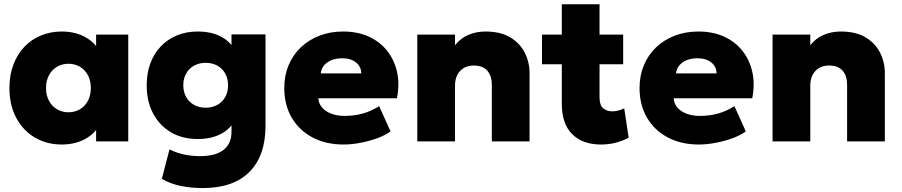

<svg xmlns="http://www.w3.org/2000/svg" viewBox="-20 -682 4348 926"><path d="M277.5 15Q205.5 15 148.5 -18.5Q91.5 -52 58.5 -113.2Q25.5 -174.5 25.5 -257.5Q25.5 -320 44.5 -370.2Q63.5 -420.5 97.5 -456.2Q131.5 -492 177.8 -511Q224 -530 277.5 -530Q347.5 -530 398 -499.2Q448.5 -468.5 468.5 -416.5L443.5 -377.5V-515H598.5V0H443.5V-137.5L468.5 -98.5Q448.5 -46.5 398 -15.8Q347.5 15 277.5 15ZM310 -140.5Q340.5 -140.5 365 -154.8Q389.5 -169 403.8 -195.2Q418 -221.5 418 -257.5Q418 -293.5 403.8 -319.8Q389.5 -346 365 -360.2Q340.5 -374.5 310 -374.5Q280 -374.5 255.5 -360.2Q231 -346 216.5 -319.8Q202 -293.5 202 -257.5Q202 -221.5 216.5 -195.2Q231 -169 255.5 -154.8Q280 -140.5 310 -140.5Z M958.5 225Q901.5 225 851.5 214.8Q801.5 204.5 760.5 180.5L797.5 38.5Q831.5 55.5 868 63.2Q904.5 71 944.5 71Q1019.5 71 1058 41Q1096.5 11 1096.5 -46V-159.5L1119.5 -120.5Q1102.5 -69.5 1053.5 -40.5Q1004.5 -11.5 933.5 -11.5Q859.5 -11.5 804.2 -44.2Q749 -77 718.2 -135.2Q687.5 -193.5 687.5 -270.5Q687.5 -328.5 705 -376Q722.5 -423.5 755.2 -458Q788 -492.5 833 -511.2Q878 -530 933.5 -530Q1004.5 -530 1053.5 -501.2Q1102.5 -472.5 1119.5 -421L1096.5 -382V-516H1260.5V-75Q1260.5 69.5 1182.8 147.2Q1105 225 958.5 225ZM972 -162.5Q1003.5 -162.5 1028 -176Q1052.5 -189.5 1066.2 -214Q1080 -238.5 1080 -270.5Q1080 -303 1066.2 -327.5Q1052.5 -352 1028 -365.5Q1003.5 -379 972 -379Q940.5 -379 916 -365.5Q891.5 -352 877.8 -327.5Q864 -303 864 -270.5Q864 -238.5 877.8 -214Q891.5 -189.5 916 -176Q940.5 -162.5 972 -162.5Z M1637.5 15Q1551.5 15 1487 -19.2Q1422.5 -53.5 1386.8 -114.8Q1351 -176 1351 -258Q1351 -318 1372 -367.8Q1393 -417.5 1431 -453.8Q1469 -490 1520.8 -510Q1572.5 -530 1634.5 -530Q1704 -530 1757.8 -505.8Q1811.5 -481.5 1846.5 -437.8Q1881.5 -394 1894.8 -335.5Q1908 -277 1894.5 -208H1515.5Q1517 -182.5 1533.2 -163.5Q1549.5 -144.5 1577.5 -133.8Q1605.5 -123 1642 -123Q1688.5 -123 1729 -134.2Q1769.5 -145.5 1808.5 -170L1863.5 -48.5Q1840 -30.5 1801.8 -16.2Q1763.5 -2 1720 6.5Q1676.5 15 1637.5 15ZM1527 -328H1722.5Q1722 -361 1696.8 -381Q1671.5 -401 1629.5 -401Q1587 -401 1558.8 -381Q1530.5 -361 1527 -328Z M1992.5 0V-515H2174.5V-464Q2202 -498.5 2240 -514.2Q2278 -530 2321 -530Q2394.5 -530 2441.5 -501.5Q2488.5 -473 2511.2 -427.2Q2534 -381.5 2534 -330V0H2352V-273Q2352 -316.5 2330.2 -341.2Q2308.5 -366 2264.5 -366Q2236.5 -366 2216.2 -353.8Q2196 -341.5 2185.2 -320Q2174.5 -298.5 2174.5 -270V0Z M2879 15Q2790 15 2739.8 -34.8Q2689.5 -84.5 2689.5 -182.5V-661.5H2871.5V-515H2985.5V-372H2871.5V-212Q2871.5 -175 2889 -160Q2906.5 -145 2932 -145Q2947 -145 2962.2 -148.8Q2977.5 -152.5 2990.5 -160L3012 -18Q2988.5 -4.5 2953.5 5.2Q2918.5 15 2879 15ZM2594 -372V-515H2705V-372Z M3351 15Q3265 15 3200.5 -19.2Q3136 -53.5 3100.2 -114.8Q3064.5 -176 3064.5 -258Q3064.5 -318 3085.5 -367.8Q3106.5 -417.5 3144.5 -453.8Q3182.5 -490 3234.2 -510Q3286 -530 3348 -530Q3417.5 -530 3471.2 -505.8Q3525 -481.5 3560 -437.8Q3595 -394 3608.2 -335.5Q3621.5 -277 3608 -208H3229Q3230.5 -182.5 3246.8 -163.5Q3263 -144.5 3291 -133.8Q3319 -123 3355.5 -123Q3402 -123 3442.5 -134.2Q3483 -145.5 3522 -170L3577 -48.5Q3553.5 -30.5 3515.2 -16.2Q3477 -2 3433.5 6.5Q3390 15 3351 15ZM3240.5 -328H3436Q3435.5 -361 3410.2 -381Q3385 -401 3343 -401Q3300.5 -401 3272.2 -381Q3244 -361 3240.5 -328Z M3706 0V-515H3888V-464Q3915.5 -498.5 3953.5 -514.2Q3991.5 -530 4034.5 -530Q4108 -530 4155 -501.5Q4202 -473 4224.8 -427.2Q4247.5 -381.5 4247.5 -330V0H4065.5V-273Q4065.5 -316.5 4043.8 -341.2Q4022 -366 3978 -366Q3950 -366 3929.8 -353.8Q3909.5 -341.5 3898.8 -320Q3888 -298.5 3888 -270V0Z"/></svg>

Font: Geologica Cursive ExtraBold
Style: Regular
Weight: 800
Designer: Sindre Bremnes, Frode Helland
Foundry: Monokrom Skriftforlag AS
Version: Version 1.010;gftools[0.9.28]